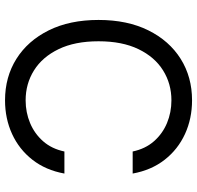

<svg xmlns="http://www.w3.org/2000/svg" viewBox="-30 -747 787 767"><g transform="rotate(90 363.5 -363.5)"><path d="M380.7 9.9Q287.6 9.9 215.2 -35.5Q142.8 -81 101.2 -164.8Q59.7 -248.6 59.7 -363.6Q59.7 -478.7 101.2 -562.5Q142.8 -646.3 215.2 -691.8Q287.6 -737.2 380.7 -737.2Q453.8 -737.2 515.3 -709Q576.7 -680.8 618.3 -627.7Q659.8 -574.6 673.3 -500H585.2Q574.6 -550.4 544.4 -584.9Q514.2 -619.3 471.6 -637.1Q429 -654.8 380.7 -654.8Q314.6 -654.8 261.2 -621.4Q207.7 -588.1 176.3 -523.1Q144.9 -458.1 144.9 -363.6Q144.9 -269.2 176.3 -204.2Q207.7 -139.2 261.2 -105.8Q314.6 -72.4 380.7 -72.4Q429 -72.4 471.6 -90.2Q514.2 -108 544.4 -142.4Q574.6 -176.8 585.2 -227.3H673.3Q659.8 -152.7 618.3 -99.6Q576.7 -46.5 515.3 -18.3Q453.8 9.9 380.7 9.9Z"/></g></svg>

Font: Linik Sans
Style: Regular
Weight: 400
Designer: Rasmus Andersson (font), Marc Monis (original base), Kil Hyung-jin (Pretendard portions), Cristiano Sobral (main changes
Foundry: rsms
Version: Version 3.018;May 31, 2022;FontCreator 14.0.0.2814 64-bit; t